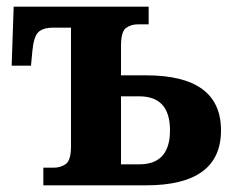

<svg xmlns="http://www.w3.org/2000/svg" viewBox="-20 -556 703 576"><path d="M110 0V-53H142Q162 -53 177.5 -64Q193 -75 193 -118V-473H139Q109 -473 95 -459.5Q81 -446 77 -402L73 -359H15L21 -536H426V-483H394Q373 -483 358 -472Q343 -461 343 -418V-330H418Q643 -330 643 -165Q643 0 418 0ZM343 -63H398Q490 -63 490 -165Q490 -267 398 -267H343Z"/></svg>

Font: Noto Serif
Style: Bold
Weight: 700
Designer: Monotype Design Team
Foundry: Monotype Imaging Inc.
Version: Version 2.014